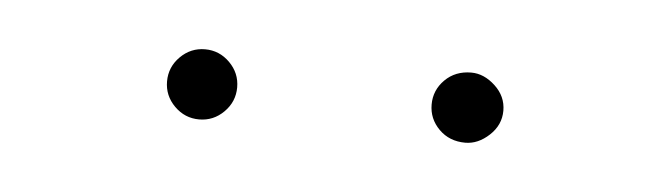

<svg xmlns="http://www.w3.org/2000/svg" viewBox="-23 -562 419 120"><g transform="rotate(5 186.5 -502.0)"><path d="M81 -502Q81 -511 87.5 -517.5Q94 -524 103 -524Q112 -524 118.5 -517.5Q125 -511 125 -502Q125 -493 118.5 -486.5Q112 -480 103 -480Q94 -480 87.5 -486.5Q81 -493 81 -502ZM247 -502Q247 -511 253.5 -517.5Q260 -524 270 -524Q278 -524 285 -517.5Q292 -511 292 -502Q292 -493 285 -486.5Q278 -480 270 -480Q260 -480 253.5 -486.5Q247 -493 247 -502Z"/></g></svg>

Font: Synthetic Thin
Style: Regular
Weight: 100
Designer: Santiago Orozco
Foundry: Typemade
Version: Version 2.000; ttfautohint (v1.8.4.7-5d5b)